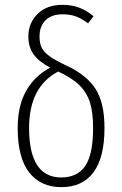

<svg xmlns="http://www.w3.org/2000/svg" viewBox="-20 -761 504 792"><path d="M411 -233Q411 -111 365.5 -50Q320 11 233 11Q148 11 100.5 -49.5Q53 -110 53 -233Q53 -325 88 -386.5Q123 -448 187 -482Q140 -507 118.5 -537Q97 -567 97 -610Q97 -666 135 -703.5Q173 -741 237 -741Q276 -741 306.5 -729.5Q337 -718 366 -694L343 -665Q316 -685 292.5 -693.5Q269 -702 238 -702Q193 -702 168 -677.5Q143 -653 143 -610Q143 -583 152 -564.5Q161 -546 184.5 -529Q208 -512 253 -491Q337 -452 374 -394.5Q411 -337 411 -233ZM364 -233Q364 -297 351 -338.5Q338 -380 307 -410Q276 -440 220 -466Q100 -403 100 -233Q100 -29 233 -29Q299 -29 331.5 -76.5Q364 -124 364 -233Z"/></svg>

Font: Fira Sans Extra Condensed ExtraLight
Style: Regular
Weight: 275
Width: 1
Designer: Carrois Corporate & Edenspiekermann AG
Foundry: Carrois Corporate GbR & Edenspiekermann AG
Version: Version 4.203